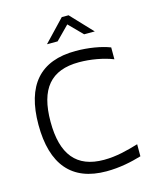

<svg xmlns="http://www.w3.org/2000/svg" viewBox="-129 -967 859 1063"><g transform="rotate(-15 300.0 -435.5)"><path d="M550 -579V-647C499 -667 426 -679 354 -679C150 -679 50 -563 50 -337C50 -109 150 9 348 9C425 9 493 -6 550 -23V-92C489 -74 424 -56 351 -56C194 -56 119 -148 119 -336C119 -524 194 -614 356 -614C422 -614 495 -601 550 -579ZM211 -756H272L348 -833L424 -756H485L368 -880H329Z"/></g></svg>

Font: LT Wave Mono Light
Style: Regular
Weight: 300
Designer: Daniel Lyons
Version: Version 2.5 (Glyphs App)